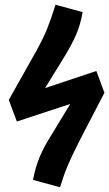

<svg xmlns="http://www.w3.org/2000/svg" viewBox="-20 -776 460 809"><path d="M328 -725Q320 -675 301 -630.5Q282 -586 244 -525L170 -405L386 -477L420 -385L314 -181Q282 -118 264.5 -76Q247 -34 233 13L119 -18Q129 -70 146 -112Q163 -154 194 -203L276 -338L51 -264L17 -355L134 -563Q164 -618 179.5 -657Q195 -696 214 -756Z"/></svg>

Font: Fira Sans Extra Condensed SemiBold
Style: Italic
Weight: 600
Width: 3
Italic angle: -8°
Designer: Carrois Corporate & Edenspiekermann AG
Foundry: Carrois Corporate GbR & Edenspiekermann AG
Version: Version 4.203